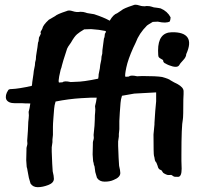

<svg xmlns="http://www.w3.org/2000/svg" viewBox="-20 -736 839 798"><path d="M658 -485Q658 -487 650 -491Q642 -495 639.5 -499Q637 -503 637 -526Q637 -601 694 -602Q744 -603 759.5 -580Q775 -557 754 -511Q754 -499 741 -485.5Q728 -472 724 -464Q715 -452 682 -465Q670 -470 670 -471Q658 -475 658 -485ZM274 -395 295 -396Q326 -396 388 -409Q390 -417 390 -427L395 -452Q395 -462 401 -488Q401 -501 405 -513Q405 -527 407.5 -541.5Q410 -556 412 -576Q415 -580 416 -596L419 -600L420 -607Q392 -613 359 -615L330 -614Q311 -603 300 -593.5Q289 -584 275 -559Q261 -540 259 -534Q239 -473 237.5 -464.5Q236 -456 232 -446Q230 -439 226 -418.5Q222 -398 225 -393Q234 -393 240 -394Q247 -401 274 -395ZM476 -199Q473 -174 474 -169L471 -148V-130Q473 -71 475 -47Q480 -27 480 -17Q480 1 452 12Q437 19 415 19Q393 19 383 3L376 -21L373 -44L370 -52Q370 -57 367 -66L365 -94Q365 -118 366 -136V-143Q366 -147 368.5 -155Q371 -163 369 -175Q374 -219 374 -239Q374 -259 375.5 -269.5Q377 -280 375 -295Q380 -313 382 -330Q364 -331 318 -328Q266 -325 211 -314Q206 -298 205 -284Q204 -270 202 -245.5Q200 -221 200 -209V-175Q197 -152 198 -145L195 -124V-106Q197 -47 199 -24Q204 -4 204 7Q204 24 180.5 33Q157 42 137 42Q117 42 107 27L100 3L94 -29Q94 -33 91 -42L89 -70Q89 -95 90 -112V-119Q90 -123 92.5 -131Q95 -139 93 -151Q97 -203 97 -216Q97 -229 99 -242.5Q101 -256 99 -271Q102 -285 103 -287.5Q104 -290 106 -306Q82 -306 73 -307H42Q14 -307 6 -323Q0 -340 14 -361Q16 -366 30 -366Q57 -367 112 -379Q114 -387 114 -394L119 -428Q119 -437 125 -464Q125 -477 129 -489Q129 -501 132.5 -520Q136 -539 138 -559Q141 -563 142 -580Q149 -593 150 -597Q146 -602 153 -611L156 -617Q158 -631 183 -654L209 -669Q217 -677 257 -690Q266 -695 282.5 -689.5Q299 -684 314 -687Q327 -687 335 -684Q343 -681 346 -681L371 -677Q411 -664 436 -650Q451 -676 467 -681L485 -693Q493 -701 533 -714Q542 -719 558.5 -713.5Q575 -708 590 -711Q603 -711 611 -708Q619 -705 622 -705Q625 -705 630.5 -704Q636 -703 640.5 -702.5Q645 -702 648 -701Q676 -689 689 -664Q689 -657 686 -647Q671 -638 636 -646L615 -645Q596 -634 591 -630Q558 -597 544 -559Q543 -556 541 -552.5Q539 -549 534 -538Q512 -489 505 -455.5Q498 -422 501 -417Q511 -417 516 -418Q523 -425 550 -419L571 -420Q630 -420 654 -416Q683 -408 689 -402Q704 -393 717 -387Q743 -373 743 -357V-345L742 -323Q742 -249 740 -240Q734 -213 734 -92V-67L735 -35Q735 -1 720 -1Q705 -1 703 -2Q701 -3 698.5 -5Q696 -7 692 -9Q685 -9 680.5 -8.5Q676 -8 668 -12Q660 -16 658 -18Q651 -29 650 -29Q638 -31 635 -47L630 -60Q624 -66 623 -74.5Q622 -83 620 -88.5Q618 -94 618 -177L622 -219V-225Q625 -278 629 -315V-352L538 -347L487 -338Q482 -323 481 -308.5Q480 -294 478 -269Q476 -244 476 -233Z"/></svg>

Font: Caveat Brush
Style: Regular
Weight: 400
Designer: Pablo Impallari
Foundry: Creative Lab NY
Version: Version 1.096; ttfautohint (v1.3)